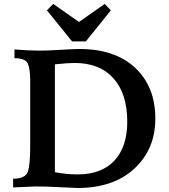

<svg xmlns="http://www.w3.org/2000/svg" viewBox="-20 -942 850 965"><path d="M369.1 2.9Q355 2.9 284.4 -1Q213.9 -4.9 157.2 -4.9Q143.6 -4.9 45.9 0V-43.9Q107.9 -43.9 119.9 -79.1Q131.8 -114.3 131.8 -206.5V-533.2Q131.8 -595.2 119.9 -622.3Q107.9 -649.4 52.7 -649.4V-693.4Q128.9 -687.5 176.3 -687.5Q218.8 -687.5 286.4 -691.7Q354 -695.8 378.4 -695.8Q558.6 -695.8 659.7 -600.8Q760.7 -505.9 760.7 -345.7Q760.7 -192.4 655.5 -94.7Q550.3 2.9 369.1 2.9ZM369.6 -65.4Q490.7 -65.4 555.2 -135Q619.6 -204.6 619.6 -330.6Q619.6 -470.7 550.5 -548.1Q481.4 -625.5 356 -625.5Q320.8 -625.5 255.9 -618.7V-76.7Q312.5 -65.4 369.6 -65.4ZM411.6 -733.9H342.3L215.8 -890.1L247.6 -922.4L377 -831.5L506.3 -922.4L537.1 -890.1Z"/></svg>

Font: Kelvinch
Style: Bold
Weight: 700
Designer: Paul James Miller
Foundry: High-Logic / Made with FontCreator
Version: Version 3.501;March 28, 2021;FontCreator 13.0.0.2683 64-bit